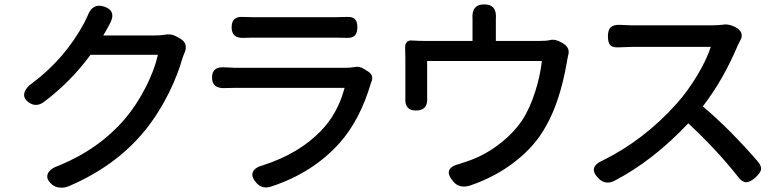

<svg xmlns="http://www.w3.org/2000/svg" viewBox="-20 -818 3532 872"><path d="M253 34Q230 33 215 19Q186 -7 198 -31Q208 -53 250 -67Q431 -142 548 -279Q600 -340 643 -424Q683 -504 697 -569H544H391Q300 -445 178 -354Q143 -329 109 -354Q84 -373 91 -397Q97 -420 126 -440Q276 -552 364 -717Q371 -730 377 -744Q399 -806 453 -788Q514 -768 475 -703Q470 -695 463 -681Q459 -673 449 -657H684Q707 -657 728 -660Q758 -667 787 -649L801 -641Q818 -631 822.5 -614Q827 -597 818 -578Q812 -564 810 -558Q788 -479 747 -396Q699 -300 638 -225Q508 -65 294 27Q273 36 253 34Z M1143 11Q1119 -17 1129 -38Q1138 -58 1176 -68Q1337 -120 1437 -223Q1514 -302 1545 -419H1047Q1019 -419 1002 -418Q943 -415 943 -466Q943 -517 1001 -512Q1003 -512 1007 -512Q1035 -510 1047 -510H1297H1548Q1570 -510 1588 -513Q1611 -519 1635 -504L1652 -493Q1680 -475 1666 -444Q1665 -443 1665 -442Q1615 -272 1521 -167Q1398 -31 1209 30Q1169 42 1143 11ZM1032 -694Q1032 -745 1084 -741Q1098 -740 1125 -740H1316H1507Q1537 -740 1552 -741Q1579 -743 1591 -732Q1603 -721 1603 -694.5Q1603 -668 1591.5 -656.5Q1580 -645 1554 -646Q1538 -647 1506 -647H1125Q1098 -647 1083 -646Q1032 -645 1032 -694Z M2039 7Q1986 -54 2068 -74Q2072 -75 2080 -78Q2097 -83 2104 -86Q2175 -110 2239 -157Q2308 -208 2351 -271Q2387 -326 2411 -403Q2433 -471 2441 -541H2180H1920V-380Q1920 -378 1920 -376Q1925 -316 1869 -316Q1817 -316 1821 -373Q1821 -380 1821 -386V-558Q1821 -585 1820 -601Q1819 -617 1827.5 -626.5Q1836 -636 1852 -634Q1888 -632 1912 -632H2126V-717Q2126 -724 2126 -730Q2120 -798 2179 -798Q2238 -798 2232 -732Q2232 -725 2232 -717V-632H2430Q2462 -632 2478 -636Q2502 -642 2532 -624L2540 -619Q2571 -599 2560 -565Q2559 -560 2557 -550Q2555 -538 2554 -533Q2523 -356 2460 -246Q2410 -154 2319 -84Q2231 -15 2114 25Q2066 39 2039 7Z M2698 -8Q2648 -59 2717 -89Q2905 -182 3052 -346Q3103 -403 3146.5 -475.5Q3190 -548 3208 -605H2848Q2829 -605 2791 -603Q2763 -601 2752 -612.5Q2741 -624 2741 -653.5Q2741 -683 2755 -695Q2769 -707 2799 -705Q2835 -703 2848 -703H3030H3212Q3241 -703 3265 -706Q3277 -709 3296 -704Q3315 -699 3329 -689L3332 -687Q3345 -677 3348 -663.5Q3351 -650 3343 -636Q3339 -629 3332 -615Q3265 -455 3172 -335Q3296 -230 3423 -83Q3440 -62 3436 -46Q3432 -31 3410 -11Q3386 10 3368 9.5Q3350 9 3332 -15Q3235 -138 3106 -258Q2946 -88 2769 4Q2729 23 2698 -8Z"/></svg>

Font: GenSenRounded JP M
Style: Regular
Weight: 500
Version: Version 1.501;PS 1;hotconv 16.6.51;makeotf.lib2.5.65220